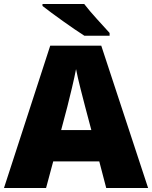

<svg xmlns="http://www.w3.org/2000/svg" viewBox="-20 -947 766 967"><path d="M404 -927H194V-917C242 -879 351 -801 405 -767H532V-781C499 -818 438 -882 404 -927ZM515 0H726L490 -717H233L0 0H212L248 -134H480ZM409 -409 440 -292H288L319 -409C331 -456 354 -550 363 -599C372 -550 399 -447 409 -409Z"/></svg>

Font: Noto Sans Canadian Aboriginal Black
Style: Regular
Weight: 900
Designer: Monotype Design Team, Typotheque's Kevin King
Foundry: Monotype Imaging Inc.
Version: Version 2.004